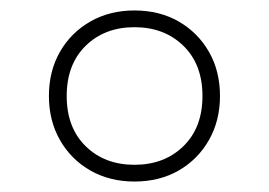

<svg xmlns="http://www.w3.org/2000/svg" viewBox="-20 -768 514 367"><path d="M237 -421Q189.5 -421 152.5 -442.2Q115.5 -463.5 94.5 -500.5Q73.5 -537.5 73.5 -584.5Q73.5 -632 94.5 -668.8Q115.5 -705.5 152.5 -726.8Q189.5 -748 237 -748Q285 -748 321.8 -726.8Q358.5 -705.5 379.5 -668.8Q400.5 -632 400.5 -584.5Q400.5 -537.5 379.5 -500.5Q358.5 -463.5 321.8 -442.2Q285 -421 237 -421ZM237 -453Q294 -453 330.5 -488.5Q367 -524 367 -584.5Q367 -645 330.5 -680.5Q294 -716 237 -716Q180 -716 143.8 -680.5Q107.5 -645 107.5 -584.5Q107.5 -524 143.8 -488.5Q180 -453 237 -453Z"/></svg>

Font: Encode Sans SemiCondensed SemiCondensed Thin
Style: Regular
Weight: 100
Width: 4
Designer: Multiple Designers
Foundry: Impallari Type
Version: Version 3.000; ttfautohint (v1.8.3) -l 8 -r 50 -G 200 -x 14 